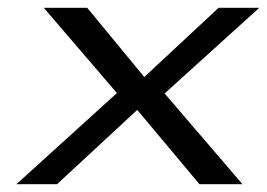

<svg xmlns="http://www.w3.org/2000/svg" viewBox="-20 -471 683 491"><path d="M349 -274 203 -451H92L279 -233L22 0H126L331 -190L490 0H600L401 -232L643 -451H539Z"/></svg>

Font: Charger
Style: BdIt
Weight: 400
Designer: Jasper
Foundry: Cannot Into Space Fonts
Version: Version 0.98